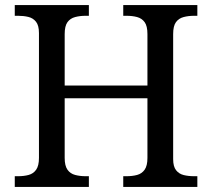

<svg xmlns="http://www.w3.org/2000/svg" viewBox="-20 -734 833 754"><path d="M38 0V-42H51Q74 -42 92.5 -47Q111 -52 122 -67.5Q133 -83 133 -114V-604Q133 -634 121.5 -648.5Q110 -663 91.5 -667.5Q73 -672 51 -672H38V-714H329V-672H316Q294 -672 275 -667Q256 -662 245 -647Q234 -632 234 -600V-398H559V-600Q559 -632 548 -647Q537 -662 518.5 -667Q500 -672 477 -672H464V-714H755V-672H742Q720 -672 701 -667Q682 -662 671 -647Q660 -632 660 -600V-109Q660 -80 671.5 -65.5Q683 -51 701.5 -46.5Q720 -42 742 -42H755V0H464V-42H477Q500 -42 518.5 -47Q537 -52 548 -67.5Q559 -83 559 -114V-348H234V-114Q234 -83 245 -67.5Q256 -52 275 -47Q294 -42 316 -42H329V0Z"/></svg>

Font: Noto Serif Gujarati
Style: Regular
Weight: 400
Designer: Universal Thirst, Indian Type Foundry and the Monotype Design Team
Foundry: Monotype Imaging Inc.
Version: Version 2.102